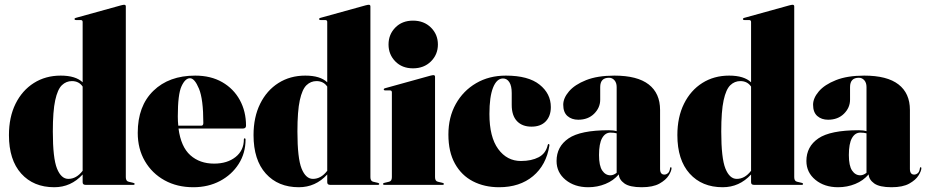

<svg xmlns="http://www.w3.org/2000/svg" viewBox="-20 -775 3890 805"><path d="M17.5 -208.5Q17.5 -284 45.2 -340Q73 -396 122 -427Q171 -458 234.5 -458Q297 -458 326.5 -430V-683Q326.5 -691 318 -691H298.5Q292.5 -691 292.5 -695.5Q292.5 -698.5 297.5 -700L487 -752.5Q497 -755 500.5 -755Q507.5 -755 507.5 -748V-32Q507.5 -15.5 519.5 -13L538.5 -8.5Q544.5 -7 544.5 -4Q544.5 0 539.5 0H338.5Q326.5 0 326.5 -11V-43.5Q277.5 10 207.5 10Q120.5 10 69 -47.2Q17.5 -104.5 17.5 -208.5ZM201.5 -223.5Q201.5 -111.5 219 -68.2Q236.5 -25 266.5 -25Q300.5 -25 326.5 -59V-412Q311 -435 281.5 -435Q257.5 -435 239.5 -417.8Q221.5 -400.5 211.5 -354.8Q201.5 -309 201.5 -223.5Z M1011.5 -248Q1011.5 -236 997.5 -236H728.5Q738.5 -159.5 778 -124.2Q817.5 -89 877.5 -89Q933 -89 967.8 -116.8Q1002.5 -144.5 1002.5 -191Q1002.5 -195 1005.5 -195Q1009.5 -195 1009.5 -190Q1009.5 -133 980.8 -87.8Q952 -42.5 902.5 -16.2Q853 10 790.5 10Q722.5 10 670 -19Q617.5 -48 587.5 -99.5Q557.5 -151 557.5 -218Q557.5 -330.5 623 -394.2Q688.5 -458 798.5 -458Q864 -458 911.8 -430.5Q959.5 -403 985.5 -355.5Q1011.5 -308 1011.5 -248ZM725.5 -287Q725.5 -266.5 727.5 -248H823.5Q832.5 -248 832.5 -259Q832.5 -359.5 814.2 -403.2Q796 -447 776.5 -447Q756.5 -447 741 -413.2Q725.5 -379.5 725.5 -287Z M1043 -208.5Q1043 -284 1070.8 -340Q1098.5 -396 1147.5 -427Q1196.5 -458 1260 -458Q1322.5 -458 1352 -430V-683Q1352 -691 1343.5 -691H1324Q1318 -691 1318 -695.5Q1318 -698.5 1323 -700L1512.5 -752.5Q1522.5 -755 1526 -755Q1533 -755 1533 -748V-32Q1533 -15.5 1545 -13L1564 -8.5Q1570 -7 1570 -4Q1570 0 1565 0H1364Q1352 0 1352 -11V-43.5Q1303 10 1233 10Q1146 10 1094.5 -47.2Q1043 -104.5 1043 -208.5ZM1227 -223.5Q1227 -111.5 1244.5 -68.2Q1262 -25 1292 -25Q1326 -25 1352 -59V-412Q1336.5 -435 1307 -435Q1283 -435 1265 -417.8Q1247 -400.5 1237 -354.8Q1227 -309 1227 -223.5Z M1711.5 -488.5Q1666 -488.5 1637.5 -517.5Q1609 -546.5 1609 -588.5Q1609 -630.5 1637.5 -659.5Q1666 -688.5 1711.5 -688.5Q1757.5 -688.5 1786.8 -659.5Q1816 -630.5 1816 -588.5Q1816 -546.5 1786.8 -517.5Q1757.5 -488.5 1711.5 -488.5ZM1804 -453V-32Q1804 -15.5 1816 -13L1835 -8.5Q1841 -7 1841 -4Q1841 0 1836 0H1591Q1586 0 1586 -4Q1586 -7 1592 -8.5L1611 -13Q1623 -15.5 1623 -32V-388Q1623 -396 1614.5 -396H1595Q1589 -396 1589 -400.5Q1589 -403.5 1594 -405L1783.5 -457.5Q1793.5 -460 1797 -460Q1804 -460 1804 -453Z M2289.5 -326Q2289.5 -288.5 2268.2 -266.2Q2247 -244 2208.5 -244Q2169.5 -244 2147.5 -267.2Q2125.5 -290.5 2125.5 -335V-385Q2125.5 -415 2115.5 -430.5Q2105.5 -446 2089 -446Q2062.5 -446 2047.2 -407.5Q2032 -369 2032 -297Q2032 -200.5 2068.8 -150.2Q2105.5 -100 2164 -100Q2208.5 -100 2238.5 -115.8Q2268.5 -131.5 2276.5 -167Q2277.5 -172 2281 -171Q2284 -170 2283.5 -165Q2270.5 -83 2214.8 -36.5Q2159 10 2072.5 10Q2011 10 1963 -14.8Q1915 -39.5 1887.5 -88.8Q1860 -138 1860 -211Q1860 -283.5 1891 -339Q1922 -394.5 1976.2 -426.2Q2030.5 -458 2101 -458Q2195 -458 2242.2 -420.2Q2289.5 -382.5 2289.5 -326Z M2313.5 -100Q2313.5 -160.5 2363.8 -194.8Q2414 -229 2532.5 -229Q2552 -229 2565.5 -225V-410Q2565.5 -428 2556.2 -438.5Q2547 -449 2533.5 -449Q2496.5 -449 2496.5 -410V-357Q2496.5 -323.5 2471 -298.2Q2445.5 -273 2404.5 -273Q2377 -273 2359.2 -288.5Q2341.5 -304 2341.5 -336Q2341.5 -363.5 2365.5 -391.8Q2389.5 -420 2437.2 -439Q2485 -458 2556 -458Q2652 -458 2699.8 -421Q2747.5 -384 2747.5 -314V-67Q2747.5 -43 2765.5 -43Q2773 -43 2780.2 -48.8Q2787.5 -54.5 2789.5 -70Q2790 -74 2792.5 -74Q2795.5 -74 2795.5 -70Q2795.5 -58.5 2783.8 -39.5Q2772 -20.5 2744.8 -5.2Q2717.5 10 2670.5 10Q2620 10 2597.8 -6Q2575.5 -22 2574.5 -44Q2552 -17.5 2518.2 -3.8Q2484.5 10 2446.5 10Q2389 10 2351.2 -21Q2313.5 -52 2313.5 -100ZM2491.5 -125Q2491.5 -80 2505 -60Q2518.5 -40 2539.5 -40Q2552 -40 2565.5 -50.5V-216Q2555 -219 2539.5 -219Q2517.5 -219 2504.5 -196Q2491.5 -173 2491.5 -125Z M2820 -208.5Q2820 -284 2847.8 -340Q2875.5 -396 2924.5 -427Q2973.5 -458 3037 -458Q3099.5 -458 3129 -430V-683Q3129 -691 3120.5 -691H3101Q3095 -691 3095 -695.5Q3095 -698.5 3100 -700L3289.5 -752.5Q3299.5 -755 3303 -755Q3310 -755 3310 -748V-32Q3310 -15.5 3322 -13L3341 -8.5Q3347 -7 3347 -4Q3347 0 3342 0H3141Q3129 0 3129 -11V-43.5Q3080 10 3010 10Q2923 10 2871.5 -47.2Q2820 -104.5 2820 -208.5ZM3004 -223.5Q3004 -111.5 3021.5 -68.2Q3039 -25 3069 -25Q3103 -25 3129 -59V-412Q3113.5 -435 3084 -435Q3060 -435 3042 -417.8Q3024 -400.5 3014 -354.8Q3004 -309 3004 -223.5Z M3361 -100Q3361 -160.5 3411.2 -194.8Q3461.5 -229 3580 -229Q3599.5 -229 3613 -225V-410Q3613 -428 3603.8 -438.5Q3594.5 -449 3581 -449Q3544 -449 3544 -410V-357Q3544 -323.5 3518.5 -298.2Q3493 -273 3452 -273Q3424.5 -273 3406.8 -288.5Q3389 -304 3389 -336Q3389 -363.5 3413 -391.8Q3437 -420 3484.8 -439Q3532.5 -458 3603.5 -458Q3699.5 -458 3747.2 -421Q3795 -384 3795 -314V-67Q3795 -43 3813 -43Q3820.5 -43 3827.8 -48.8Q3835 -54.5 3837 -70Q3837.5 -74 3840 -74Q3843 -74 3843 -70Q3843 -58.5 3831.2 -39.5Q3819.5 -20.5 3792.2 -5.2Q3765 10 3718 10Q3667.5 10 3645.2 -6Q3623 -22 3622 -44Q3599.5 -17.5 3565.8 -3.8Q3532 10 3494 10Q3436.5 10 3398.8 -21Q3361 -52 3361 -100ZM3539 -125Q3539 -80 3552.5 -60Q3566 -40 3587 -40Q3599.5 -40 3613 -50.5V-216Q3602.5 -219 3587 -219Q3565 -219 3552 -196Q3539 -173 3539 -125Z"/></svg>

Font: Fraunces 144pt Black
Style: Regular
Weight: 900
Version: Version 1.000;[0bf87f6ff]